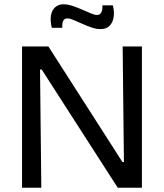

<svg xmlns="http://www.w3.org/2000/svg" viewBox="-20 -877 766 897"><path d="M83 0V-660H206L552 -120H559L553 -660H643V0H530L175 -552H167L173 0ZM449 -741Q430 -741 408 -748.5Q386 -756 364 -766Q342 -776 324 -783.5Q306 -791 294 -791Q281 -791 275.5 -780Q270 -769 271 -747H222Q214 -780 218 -804.5Q222 -829 237.5 -843Q253 -857 277 -857Q296 -857 318.5 -849.5Q341 -842 363 -832.5Q385 -823 403.5 -815Q422 -807 433 -807Q448 -807 454 -820.5Q460 -834 458 -852H507Q515 -822 511 -797Q507 -772 492 -756.5Q477 -741 449 -741Z"/></svg>

Font: Bricolage Grotesque 48pt Condensed ExtraBold
Style: Regular
Weight: 400
Version: Version 1.000;gftools[0.9.30]